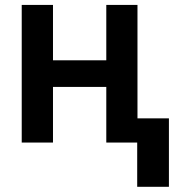

<svg xmlns="http://www.w3.org/2000/svg" viewBox="-20 -565 725 761"><path d="M190 -545.5H66.1V0H190V-220.5H401.3V0H523.8V175.4H649.5V-95.9H524.9V-545.5H401.3V-326H190Z"/></svg>

Font: Margiela Sans Semi Bold
Style: Regular
Weight: 600
Designer: Stefan Endress, Andreas Faust
Version: Version 1.100;FEAKit 1.0